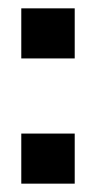

<svg xmlns="http://www.w3.org/2000/svg" viewBox="-20 -460 231 460"><path d="M31 -320V-440H159V-320ZM31 -20V-140H159V-20Z"/></svg>

Font: Kanit SemiBold
Style: Regular
Weight: 600
Designer: Katatrad Team
Foundry: CadsonDemak
Version: Version 2.000; ttfautohint (v1.8.3)